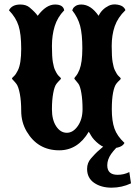

<svg xmlns="http://www.w3.org/2000/svg" viewBox="-20 -661 626 888"><path d="M253.9 34.2Q154.8 34.2 103.5 -52.7Q78.1 -95.7 78.1 -147.9Q78.1 -193.8 71.8 -226.8Q65.4 -259.8 56.6 -272Q49.8 -281.2 42.5 -288.6Q35.2 -295.9 35.2 -297.9Q35.2 -300.3 44.4 -308.6Q53.7 -316.9 63 -336.4Q78.1 -367.2 78.1 -435.5Q78.1 -503.4 65.9 -541.7Q53.7 -580.1 21.5 -613.3Q35.2 -640.1 74.2 -640.1Q100.1 -640.1 116.2 -627Q142.6 -605 154.3 -587.9Q193.4 -640.1 234.4 -640.1Q272.5 -640.1 276.9 -613.3Q245.6 -581.1 232.9 -539.6Q220.2 -498 220.2 -447.8Q220.2 -397.5 224.6 -373Q229 -347.2 235.4 -335.4Q244.1 -316.4 253.2 -308.3Q262.2 -300.3 262.2 -297.9Q262.2 -295.9 255.4 -289.3Q248.5 -282.7 241.2 -273.4Q231.9 -261.7 226.1 -230.2Q220.2 -198.7 220.2 -155.3Q220.2 -106.4 240 -76.7Q259.8 -46.9 289.1 -46.9Q317.9 -46.9 339.8 -78.1Q361.8 -109.4 361.8 -156.7Q361.8 -198.2 356.4 -230Q351.1 -261.7 342.8 -273.4Q336.4 -282.2 330.1 -289.1Q323.7 -295.9 323.7 -298.3Q323.7 -300.8 331.8 -310.1Q339.8 -319.3 347.7 -338.9Q360.8 -372.1 360.8 -437.5Q360.8 -502.9 350.6 -541.5Q340.3 -580.1 314 -613.3Q316.4 -618.2 318.1 -622.1Q319.8 -626 326.2 -630.9Q336.9 -640.1 356 -640.1Q399.9 -640.1 436 -587.9Q451.2 -619.1 483.4 -634.8Q501 -643.1 522.7 -639.6Q544.4 -636.2 553.7 -625Q559.6 -618.7 559.6 -613.3Q524.9 -580.1 510.7 -539.6Q496.6 -499 496.6 -448.2Q496.6 -397.5 501 -373Q505.4 -347.2 511.7 -335.4Q520.5 -316.4 529.5 -308.3Q538.6 -300.3 538.6 -297.9Q538.6 -294.4 531.7 -288.6Q524.9 -282.7 518.1 -273.9Q508.8 -262.2 502.9 -231.9Q497.1 -201.7 497.1 -155.3Q497.1 -101.6 509.3 -66.7Q521.5 -31.7 555.7 0Q543.5 24.9 489.7 24.9Q462.4 24.9 437.7 5.6Q413.1 -13.7 401.9 -32.7L390.6 -51.8Q339.8 34.2 253.9 34.2ZM496.1 207Q447.8 207 415.3 184.6Q382.8 162.1 382.8 120.1Q382.8 92.3 400.6 72Q418.5 51.8 428.7 42Q438.5 32.7 450.9 22.7Q463.4 12.7 481.9 -4.9H546.9Q512.2 25.4 494.1 51Q476.1 76.7 476.1 103.5Q476.1 147.5 523.9 147.5Q552.7 147.5 578.1 134.8L585.9 187Q543.5 207 496.1 207Z"/></svg>

Font: Sancreek
Style: Regular
Weight: 400
Designer: Vernon Adams
Foundry: Vernon Adams
Version: Version 1.100; ttfautohint (v1.8.4.7-5d5b)